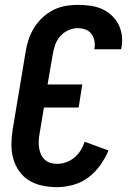

<svg xmlns="http://www.w3.org/2000/svg" viewBox="-20 -763 540 791"><path d="M215 8Q185 8 155.5 2Q126 -4 101.5 -18.5Q77 -33 60 -56.5Q43 -80 35 -108Q27 -136 27 -166.5Q27 -197 32 -228L86 -552Q90 -577 98.5 -602Q107 -627 121 -649.5Q135 -672 155.5 -691Q176 -710 200 -722Q224 -734 249.5 -738.5Q275 -743 300 -743Q326 -743 351.5 -739.5Q377 -736 399 -726.5Q421 -717 439 -700.5Q457 -684 468 -662.5Q479 -641 482 -616Q485 -591 480 -565L479 -560H368L369 -562Q372 -579 369 -595Q366 -611 356.5 -623.5Q347 -636 332 -641.5Q317 -647 300 -647Q281 -647 261 -638Q241 -629 227 -612.5Q213 -596 206.5 -576Q200 -556 197 -537L176 -415H319L304 -320H161L143 -212Q140 -197 139.5 -182.5Q139 -168 141 -154Q143 -140 148.5 -127.5Q154 -115 164 -105.5Q174 -96 187.5 -92Q201 -88 216 -88Q234 -88 252.5 -94.5Q271 -101 286.5 -114Q302 -127 312.5 -144Q323 -161 329 -179L427 -143Q414 -112 393 -82.5Q372 -53 344 -32Q316 -11 282 -1.5Q248 8 215 8Z"/></svg>

Font: Iosevka SS18
Style: Bold Italic
Weight: 700
Italic angle: -9°
Monospace: yes
Designer: Belleve Invis
Foundry: Belleve Invis
Version: Version 25.1.1; ttfautohint (v1.8.4)